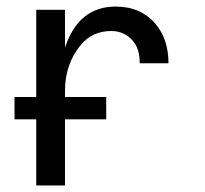

<svg xmlns="http://www.w3.org/2000/svg" viewBox="-20 -567 626 587"><path d="M90.8 0V-202.1H24.4V-270.5H90.8V-537.1H178.7V-421.4Q220.2 -546.9 333.5 -546.9Q411.1 -546.9 456.1 -493.2Q495.1 -446.3 495.1 -373.5H407.2Q407.2 -418.9 385.7 -442.9Q359.4 -472.2 320.3 -472.2Q262.7 -472.2 227.5 -430.2Q178.7 -372.1 178.7 -289.1V-270.5H304.7V-202.1H178.7V0Z"/></svg>

Font: Consola Mono
Style: Book
Weight: 400
Monospace: yes
Version: Version 2.001